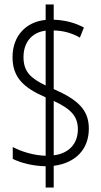

<svg xmlns="http://www.w3.org/2000/svg" viewBox="-20 -780 452 858"><path d="M184 -37V58H220V-39C321 -52 377 -116 377 -205C377 -291 326 -335 220 -382V-644C264 -643 302 -632 337 -612L355 -657C314 -679 270 -690 220 -692V-760H184V-691C97 -683 36 -620 36 -525C36 -434 85 -388 184 -345V-84C132 -85 74 -103 37 -123V-70C73 -52 127 -38 184 -37ZM184 -643V-398C118 -430 85 -459 85 -525C85 -593 125 -636 184 -643ZM220 -86V-329C295 -294 328 -262 328 -202C328 -137 287 -94 220 -86Z"/></svg>

Font: Noto Sans Georgian ExtraCondensed Light
Style: Regular
Weight: 300
Width: 2
Designer: Monotype Design Team, Akaki Razmadze
Foundry: Google LLC
Version: Version 2.005